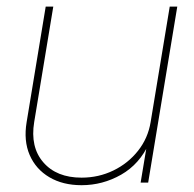

<svg xmlns="http://www.w3.org/2000/svg" viewBox="-20 -542 576 570"><path d="M222.2 7.8Q166.5 7.8 126.5 -15.9Q86.4 -39.6 68.1 -81.8Q49.8 -124 59.1 -179.7L115.7 -522.5H138.2L81.5 -179.7Q69.3 -105.5 108.6 -60.1Q147.9 -14.6 222.2 -14.6Q272.9 -14.6 316.7 -35.9Q360.4 -57.1 389.9 -94.5Q419.4 -131.8 427.2 -179.7L483.9 -522.5H506.3L419.9 0H397.5L417 -117.2H422.9Q394.5 -54.7 339.6 -23.4Q284.7 7.8 222.2 7.8Z"/></svg>

Font: Inter 28pt Thin
Style: Italic
Weight: 250
Italic angle: -9.3988°
Designer: Rasmus Andersson
Foundry: rsms
Version: Version 4.001;git-66647c0bb